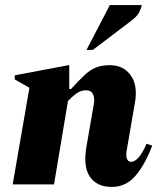

<svg xmlns="http://www.w3.org/2000/svg" viewBox="-20 -727 624 757"><path d="M30 0 96 -381 38 -414V-430L250 -470H253V-376H260Q291 -410 313.5 -431Q336 -452 359 -461Q382 -470 413 -470Q467 -470 495.5 -430Q524 -390 512 -322L479 -131Q476 -113 480.5 -101Q485 -89 497 -89Q510 -89 525 -104.5Q540 -120 558 -160L580 -153Q553 -80 515 -35Q477 10 421 10Q362 10 334.5 -30Q307 -70 321 -150L350 -317Q354 -339 347 -355Q340 -371 318 -371Q299 -371 281.5 -358.5Q264 -346 248 -329L193 0ZM321 -530 413 -707H539Q536 -692 528 -677Q520 -662 496 -644L346 -530Z"/></svg>

Font: Spectral ExtraBold
Style: Italic
Weight: 800
Italic angle: -10°
Designer: Jean-Baptiste Levee
Foundry: Production Type
Version: Version 2.001